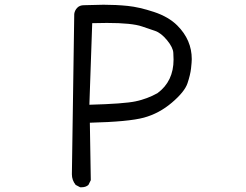

<svg xmlns="http://www.w3.org/2000/svg" viewBox="-20 -776 1040 812"><path d="M325 16H319L300 6Q284 -14 284 -39L294 -717Q296 -732 306.5 -743Q317 -754 335 -754L418 -756Q471 -756 520 -751Q569 -746 631 -725.5Q693 -705 730 -668Q791 -607 791 -526Q791 -514 788 -487Q785 -460 773 -424Q761 -388 707 -342Q653 -296 588.5 -278.5Q524 -261 360 -257L364 -14L354 6Q343 16 325 16ZM358 -333Q505 -337 554 -347.5Q603 -358 646 -382Q714 -432 714 -524Q714 -529 713 -552Q712 -575 686.5 -606Q661 -637 635.5 -645.5Q610 -654 581 -664Q538 -679 432 -679L370 -678Z"/></svg>

Font: Xiaolai SC
Style: Regular
Weight: 400
Designer: Nozomi Seto 瀬戸のぞみ
Version: Version 3.11;December 4, 2020;FontCreator 13.0.0.2613 64-bit